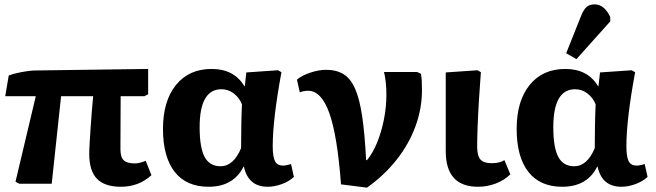

<svg xmlns="http://www.w3.org/2000/svg" viewBox="-20 -842 3008 880"><path d="M534 14Q460 14 424.5 -22.5Q389 -59 389 -137Q389 -157 391 -189Q393 -221 395.5 -259Q398 -297 401 -334Q404 -371 407 -401H260L217 0H68L51 -9L144 -401H4L20 -496Q35 -502 57 -507Q79 -512 102 -515.5Q125 -519 141 -519L659 -526V-410L642 -401H533Q533 -345 532.5 -283.5Q532 -222 532 -158Q532 -122 547 -107.5Q562 -93 598 -93Q619 -93 648 -105L674 -39Q616 14 534 14Z M936 14Q834 14 780.5 -54.5Q727 -123 727 -251Q727 -379 786.5 -452.5Q846 -526 950 -526Q1053 -526 1100 -447H1102L1109 -510L1254 -520L1270 -511Q1230 -295 1230 -172Q1230 -123 1240.5 -103Q1251 -83 1277 -83Q1290 -83 1314 -90L1327 -31Q1304 -10 1271 2Q1238 14 1207 14Q1118 14 1098 -78H1096Q1050 14 936 14ZM991 -80Q1050 -80 1085 -163Q1085 -213 1086 -267.5Q1087 -322 1089 -364Q1076 -395 1051 -414Q1026 -433 995 -433Q895 -433 895 -259Q895 -165 918 -122.5Q941 -80 991 -80Z M1662 18 1543 3Q1526 -221 1489.5 -323.5Q1453 -426 1392 -426Q1373 -426 1354 -419L1341 -477Q1363 -496 1402 -509Q1441 -522 1475 -522Q1522 -522 1554.5 -502Q1587 -482 1607.5 -435.5Q1628 -389 1640 -308.5Q1652 -228 1658 -108H1662Q1688 -139 1708 -187.5Q1728 -236 1739.5 -293.5Q1751 -351 1751 -408Q1751 -438 1748 -465.5Q1745 -493 1740 -512H1892L1909 -504Q1912 -490 1913 -474Q1914 -458 1914 -428Q1914 -344 1884 -262.5Q1854 -181 1797.5 -109.5Q1741 -38 1662 18Z M2171 14Q2023 14 2023 -149Q2023 -173 2023 -210.5Q2023 -248 2023 -291.5Q2023 -335 2023 -378Q2023 -421 2023 -456Q2023 -491 2023 -510L2169 -520L2184 -511Q2179 -446 2175 -380.5Q2171 -315 2169 -259.5Q2167 -204 2167 -170Q2167 -128 2182 -111Q2197 -94 2233 -94Q2271 -94 2292 -108L2319 -43Q2292 -16 2252.5 -1Q2213 14 2171 14Z M2557 14Q2455 14 2401.5 -54.5Q2348 -123 2348 -251Q2348 -379 2407.5 -452.5Q2467 -526 2571 -526Q2674 -526 2721 -447H2723L2730 -510L2875 -520L2891 -511Q2851 -295 2851 -172Q2851 -123 2861.5 -103Q2872 -83 2898 -83Q2911 -83 2935 -90L2948 -31Q2925 -10 2892 2Q2859 14 2828 14Q2739 14 2719 -78H2717Q2671 14 2557 14ZM2612 -80Q2671 -80 2706 -163Q2706 -213 2707 -267.5Q2708 -322 2710 -364Q2697 -395 2672 -414Q2647 -433 2616 -433Q2516 -433 2516 -259Q2516 -165 2539 -122.5Q2562 -80 2612 -80ZM2622 -571 2575 -598 2642 -766Q2654 -797 2668 -809.5Q2682 -822 2705 -822Q2750 -822 2777 -764V-744Z"/></svg>

Font: Literata 12pt
Style: Bold
Weight: 700
Designer: Latin by Veronika Burian and Jose Scaglione. Greek by Irene Vlachou. Cyrillic by Vera Evstafieva.
Foundry: TypeTogether
Version: Version 3.002